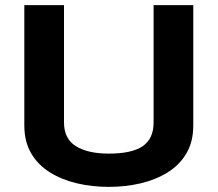

<svg xmlns="http://www.w3.org/2000/svg" viewBox="-20 -720 850 750"><path d="M75 -700H230V-242Q230 -178 276.5 -149Q323 -120 405 -120Q495 -120 537.5 -149Q580 -178 580 -242V-700H735V-230Q735 -167 708.5 -121.5Q682 -76 635.5 -47Q589 -18 530 -4Q471 10 405 10Q339 10 280 -4Q221 -18 174.5 -47Q128 -76 101.5 -121.5Q75 -167 75 -230Z"/></svg>

Font: Copperplate Sans CC
Style: Bold
Weight: 700
Designer: indestructible type*
Foundry: Cowboy Collective
Version: Version 1.000